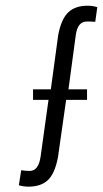

<svg xmlns="http://www.w3.org/2000/svg" viewBox="-20 -661 368 686"><path d="M82 5.9Q64.5 5.9 47.4 1L55.7 -52.7Q61 -51.8 71 -51Q81.1 -50.3 85.9 -50.3Q117.7 -50.3 125 -101.1L153.3 -304.2H98.1V-341.8H161.6L188 -536.1Q199.2 -594.2 224.4 -617.4Q249.5 -640.6 293 -640.6Q311.5 -640.6 327.6 -635.3L320.3 -583Q312.5 -584 304.9 -584Q297.4 -584 289.6 -584Q256.8 -584 250.5 -533.7L224.6 -341.8H291V-304.2H216.3L187 -98.6Q175.8 -40.5 150.9 -17.3Q126 5.9 82 5.9Z"/></svg>

Font: Agdasima
Style: Regular
Weight: 400
Width: 3
Designer: The DocRepair Project, Patric King
Foundry: Google
Version: Version 2.002